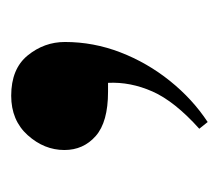

<svg xmlns="http://www.w3.org/2000/svg" viewBox="-44 -169 391 343"><g transform="rotate(-90 151.5 2.5)"><path d="M105 178 93 163Q142 119 159.5 79.5Q177 40 175 0H159Q105 0 80 -22Q55 -44 55 -78Q55 -114 81.5 -143.5Q108 -173 152 -173Q200 -173 224 -143.5Q248 -114 248 -77Q248 -26 229.5 22Q211 70 178.5 110.5Q146 151 105 178Z"/></g></svg>

Font: Display Black
Style: Regular
Weight: 900
Designer: Latin by Veronika Burian and Jose Scaglione. Greek by Irene Vlachou. Cyrillic by Vera Evstafieva.
Foundry: TypeTogether
Version: Version 3.002